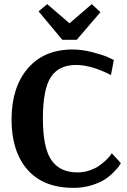

<svg xmlns="http://www.w3.org/2000/svg" viewBox="-20 -900 616 931"><path d="M282 -707 167 -845 209 -880 317 -787 425 -880 467 -841 352 -707ZM337 11Q190 11 113 -77.5Q36 -166 36 -320Q36 -476 114.5 -568Q193 -660 332 -660Q378 -660 428 -647Q478 -634 505 -622L532 -609L518 -536Q423 -585 349 -585Q265 -585 226.5 -526Q188 -467 188 -325Q188 -184 229 -124Q270 -64 356 -64Q386 -64 414 -73.5Q442 -83 461 -96.5Q480 -110 494.5 -124Q509 -138 516 -148L522 -157L566 -109Q563 -104 558 -96Q553 -88 533.5 -67.5Q514 -47 490 -31Q466 -15 425 -2Q384 11 337 11Z"/></svg>

Font: Arsenal
Style: Bold
Weight: 700
Designer: Andrij Shevchenko
Foundry: Stairsfor
Version: Version 2.001;PS 002.001;hotconv 1.0.88;makeotf.lib2.5.64775